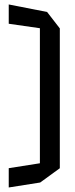

<svg xmlns="http://www.w3.org/2000/svg" viewBox="-20 -728 332 848"><path d="M156.2 78.3V-608.7L244.2 -601.5V15L157.2 78.3ZM18.6 100V14.8L156.2 -6.9V78.3ZM18.6 -623.1V-708.3L188 -675.1L244.2 -602.5V-590.7Z"/></svg>

Font: Foldit Thin
Style: Regular
Weight: 100
Designer: Sophia Tai
Foundry: Sophia Tai
Version: Version 1.003